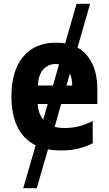

<svg xmlns="http://www.w3.org/2000/svg" viewBox="-20 -780 570 1008"><path d="M102 208 167 -17Q40 -81 40 -275Q40 -407 101 -481.5Q162 -556 274 -556Q300 -556 322 -552L382 -760H453L387 -530Q436 -503 463.5 -447.5Q491 -392 491 -309V-234H301L267 -114Q290 -108 319 -108Q365 -108 402 -119Q439 -130 467 -145V-28Q439 -13 397 -1.5Q355 10 299 10Q263 10 232 4L173 208ZM179 -331H258L290 -442Q282 -444 273 -444Q234 -444 208 -416.5Q182 -389 179 -331ZM359 -331Q359 -368 347 -394L329 -331ZM178 -234Q181 -184 207 -152L230 -234Z"/></svg>

Font: Noto Sans Mono Condensed
Style: Bold
Weight: 700
Width: 3
Designer: Monotype Design Team
Foundry: Monotype Imaging Inc.
Version: Version 2.014